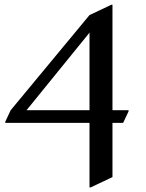

<svg xmlns="http://www.w3.org/2000/svg" viewBox="-20 -777 620 816"><path d="M360.4 19.5V-254.9H2.4V-259.8L25.4 -308.6L360.4 -712.9L453.1 -756.8H458V-308.6H526.4V-303.7L503.4 -254.9H458V-24.4L365.2 19.5ZM360.4 -308.6V-638.2L92.8 -308.6Z"/></svg>

Font: Nova Slim
Style: Book
Weight: 400
Version: Version 2.000